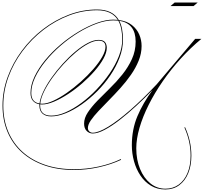

<svg xmlns="http://www.w3.org/2000/svg" viewBox="-102 -966 1610 1516"><path d="M1403 262Q1403 149 1354 41L1359 38Q1409 147 1409 263Q1409 341 1384.5 401Q1360 461 1314 495.5Q1268 530 1204 530Q1139 530 1089.5 500Q1040 470 1006.5 419.5Q973 369 956 307Q939 245 939 181Q939 56 983 -48.5Q1027 -153 1103 -256Q1039 -190 972 -128.5Q905 -67 841.5 -18Q778 31 723.5 59.5Q669 88 630 88Q602 88 582 67.5Q562 47 562 10Q562 -34 591.5 -78.5Q621 -123 667 -170.5Q713 -218 765.5 -269Q818 -320 864 -377.5Q910 -435 939.5 -499.5Q969 -564 969 -638Q969 -781 840 -802Q869 -746 869 -652Q869 -582 842 -510.5Q815 -439 769 -371Q723 -303 664.5 -244.5Q606 -186 542.5 -141.5Q479 -97 417 -72Q355 -47 302 -47Q258 -47 233.5 -69Q209 -91 209 -133Q209 -138 209 -143Q177 -148 158 -170Q139 -192 139 -232Q139 -294 170.5 -360.5Q202 -427 255.5 -492Q309 -557 377 -614.5Q445 -672 518.5 -716Q592 -760 663 -785.5Q734 -811 793 -811Q811 -811 828 -809Q781 -885 664 -885Q551 -885 443 -844Q335 -803 241 -730.5Q147 -658 75.5 -562.5Q4 -467 -36 -357Q-76 -247 -76 -132Q-76 -18 -36.5 74.5Q3 167 76 233Q149 299 252 334.5Q355 370 482 370Q580 370 676.5 349Q773 328 852 290L854 296Q775 333 678 354.5Q581 376 482 376Q354 376 250 340Q146 304 72 237.5Q-2 171 -42 77Q-82 -17 -82 -132Q-82 -248 -41.5 -358.5Q-1 -469 70.5 -565.5Q142 -662 237 -735Q332 -808 441 -849.5Q550 -891 664 -891Q788 -891 836 -808Q899 -800 939 -768.5Q979 -737 997.5 -693.5Q1016 -650 1016 -603Q1016 -544 993 -487Q970 -430 932 -375.5Q894 -321 849 -271Q804 -221 759 -175.5Q714 -130 676 -89.5Q638 -49 615 -15.5Q592 18 592 45Q592 61 603 71.5Q614 82 630 82Q675 82 752 35Q829 -12 927.5 -98Q1026 -184 1135 -300L1439 -659H1488Q1402 -588 1324.5 -502.5Q1247 -417 1183 -324.5Q1119 -232 1072 -138.5Q1025 -45 999.5 43Q974 131 974 205Q974 296 1004 368.5Q1034 441 1086 482.5Q1138 524 1204 524Q1264 524 1309 491.5Q1354 459 1378.5 400Q1403 341 1403 262ZM215 -133Q215 -53 303 -53Q355 -53 416 -79.5Q477 -106 540 -152.5Q603 -199 660.5 -259.5Q718 -320 764 -387Q810 -454 836.5 -522Q863 -590 863 -652Q863 -748 832 -803Q814 -805 793 -805Q732 -805 661 -779Q590 -753 517 -708.5Q444 -664 377.5 -606.5Q311 -549 258.5 -484.5Q206 -420 175.5 -355.5Q145 -291 145 -232Q145 -159 210 -149Q215 -190 240 -243Q265 -296 305 -352.5Q345 -409 393 -462Q441 -515 492 -558Q543 -601 590.5 -626Q638 -651 676 -651Q713 -651 727 -633.5Q741 -616 741 -588Q741 -551 715 -503.5Q689 -456 645 -405.5Q601 -355 547 -308Q493 -261 435.5 -223.5Q378 -186 324.5 -163.5Q271 -141 230 -141Q222 -141 215 -142Q215 -137 215 -133ZM676 -645Q641 -645 594.5 -620.5Q548 -596 498 -554Q448 -512 399.5 -459.5Q351 -407 311 -351Q271 -295 245.5 -242.5Q220 -190 216 -148Q222 -147 230 -147Q268 -147 319 -170.5Q370 -194 426.5 -233.5Q483 -273 537 -321.5Q591 -370 635 -420.5Q679 -471 705 -517Q731 -563 731 -597Q731 -645 676 -645ZM1244 -918 1277 -946H1459L1426 -918Z"/></svg>

Font: Ballet 72pt
Style: Regular
Weight: 400
Designer: Maximiliano R. Sproviero
Foundry: Omnibus-Type
Version: Version 1.100; ttfautohint (v1.8.3)